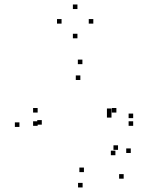

<svg xmlns="http://www.w3.org/2000/svg" viewBox="-20 -801 660 843"><path d="M523 -16.5V-36.5H503V-16.5ZM554.2 -129.3V-149.3H534.2V-129.3ZM498.2 -143V-163H478.2V-143ZM486.7 -119.5V-139.5H466.7V-119.5ZM348.5 -45.3V-65.3H328.5V-45.3ZM163.5 -253.7V-273.7H143.5V-253.7ZM332.8 -449.8V-469.8H312.8V-449.8ZM469.5 -304.7V-324.7H449.5V-304.7ZM469.5 -284.7V-304.7H449.5V-284.7ZM491 -306.8V-326.8H471V-306.8ZM145.3 -306.8V-326.8H125.3V-306.8ZM145.3 -248.5V-268.5H125.3V-248.5ZM564.7 -248.5V-268.5H544.7V-248.5ZM564.7 -282.3V-302.3H544.7V-282.3ZM341.8 -519.3V-539.3H321.8V-519.3ZM65.3 -243.7V-263.7H45.3V-243.7ZM342.7 22V2H322.7V22ZM389.7 -697.3V-717.3H369.7V-697.3ZM320 -761.3V-781.3H300V-761.3ZM250.3 -697.3V-717.3H230.3V-697.3ZM320 -632.8V-652.8H300V-632.8Z"/></svg>

Font: Monaspace Xenon Dots Var
Style: Regular
Weight: 400
Designer: Riley Cran and the Lettermatic Team
Version: Version 1.100 (Monaspace Xenon Dots)